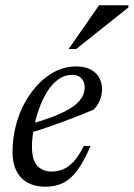

<svg xmlns="http://www.w3.org/2000/svg" viewBox="-20 -697 506 727"><path d="M253.5 -413.5Q223.5 -413.5 199.2 -395.2Q175 -377 156.8 -346.8Q138.5 -316.5 126.2 -280.2Q114 -244 107.5 -208Q101 -172 101 -142.5Q101 -90.5 121.5 -69Q142 -47.5 175 -47.5Q198.5 -47.5 219 -56Q239.5 -64.5 259 -85.5Q278.5 -106.5 297.5 -144.5H323Q297.5 -85 272.2 -51.2Q247 -17.5 218 -3.8Q189 10 151.5 10Q113.5 10 85.8 -4.8Q58 -19.5 42.8 -48.8Q27.5 -78 27.5 -120.5Q27.5 -173 40 -221.5Q52.5 -270 75.2 -310.5Q98 -351 128 -381.5Q158 -412 193.5 -428.8Q229 -445.5 267 -445.5Q302 -445.5 324 -433.5Q346 -421.5 356.2 -401.8Q366.5 -382 366.5 -359Q366.5 -337.5 357.5 -316.2Q348.5 -295 334 -281.5Q306.5 -270 277.5 -258.5Q248.5 -247 218 -235.8Q187.5 -224.5 156.5 -214Q125.5 -203.5 94.5 -193.5L96 -227.5Q145 -241.5 180.5 -255.2Q216 -269 239.2 -282.5Q262.5 -296 275.8 -309.8Q289 -323.5 294.8 -337.5Q300.5 -351.5 300.5 -366Q300.5 -380.5 295 -391Q289.5 -401.5 279.2 -407.5Q269 -413.5 253.5 -413.5ZM240 -511.5 355 -677H466.5V-669L268.5 -511.5Z"/></svg>

Font: Newsreader 24pt
Style: Italic
Weight: 400
Italic angle: -17°
Designer: Hugues Gentile
Foundry: Production Type
Version: Version 1.003